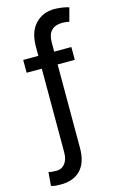

<svg xmlns="http://www.w3.org/2000/svg" viewBox="-143 -819 675 1081"><g transform="rotate(-15 195.0 -278.0)"><path d="M328.1 -528.3V-453.6H228V33.7Q228 116.7 187.3 160.4Q146.5 204.1 70.8 204.1Q55.7 204.1 42.2 202.9Q28.8 201.7 14.6 197.3L21.5 118.2Q29.3 121.1 46.4 122.1Q63.5 123 69.3 123Q98.1 123 116.9 99.4Q135.7 75.7 135.7 33.7V-453.6H47.4V-528.3H135.7V-581.5Q135.7 -668.5 179.4 -714.1Q223.1 -759.8 291 -759.8Q311.5 -759.8 336.2 -756.1Q360.8 -752.4 375 -747.1L354 -668.5Q346.7 -670.4 336.7 -671.9Q326.7 -673.3 314 -673.3Q272 -673.3 250 -650.6Q228 -627.9 228 -581.5V-528.3Z"/></g></svg>

Font: Adwaita Sans
Style: Regular
Weight: 400
Designer: Rasmus Andersson
Foundry: rsms
Version: Version 4.001;git-9221beed3